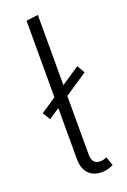

<svg xmlns="http://www.w3.org/2000/svg" viewBox="-146 -792 565 853"><g transform="rotate(-20 136.0 -366.0)"><path d="M222 -44 236 -3Q211 11 181 11Q142 11 119 -13Q96 -37 96 -82V-323L45 -289L23 -325L96 -374V-736L152 -743V-411L239 -469L260 -432L152 -360V-83Q152 -37 190 -37Q205 -37 222 -44Z"/></g></svg>

Font: Fira Sans Condensed Light
Style: Regular
Weight: 300
Width: 3
Designer: bBox Type GmbH & Carrois Corporate GbR & Edenspiekermann AG
Foundry: bBox Type GmbH & Carrois Corporate GbR & Edenspiekermann AG
Version: Version 4.301